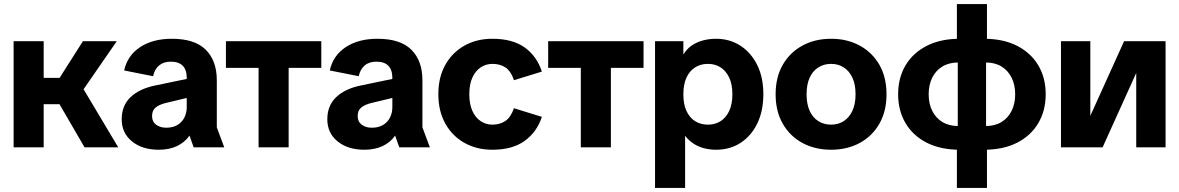

<svg xmlns="http://www.w3.org/2000/svg" viewBox="-20 -725 5804 945"><path d="M396.1 0 233.7 -279.4 388.1 -522.2H554.7L359.5 -239.6L345.6 -362.3L561.9 0ZM47 0V-522.2H195V0ZM108.5 -212.1V-341.7H309.7V-212.1Z M761.3 12Q679.9 12 629.5 -29.2Q579 -70.3 579 -138.1Q579 -205.2 622.6 -246.8Q666.1 -288.4 744.1 -304.3L948.1 -346.7V-254.6L795.8 -218.1Q763.1 -210.1 745.7 -195.5Q728.4 -180.9 728.4 -153.9Q728.4 -126.1 748.4 -111.2Q768.4 -96.4 798 -96.4Q830.2 -96.4 852.5 -109.4Q874.8 -122.3 886.9 -145.3Q899.1 -168.3 899.1 -197.7V-341.1Q899.1 -381.5 879.3 -401.5Q859.4 -421.5 820.8 -421.5Q785 -421.5 763.1 -402.9Q741.2 -384.3 733.5 -349.9L591.1 -378.2Q607.3 -451.9 669.7 -493Q732.1 -534.2 825.8 -534.2Q938.6 -534.2 992.9 -480Q1047.1 -425.9 1047.1 -329.8V-98.3L1083.7 0H933.1L912.8 -57.6Q889.3 -24.1 851 -6Q812.7 12 761.3 12Z M1252.7 0V-492.2H1400.7V0ZM1092 -391.1V-522.2H1561.4V-391.1Z M1773.3 12Q1691.9 12 1641.5 -29.2Q1591 -70.3 1591 -138.1Q1591 -205.2 1634.6 -246.8Q1678.1 -288.4 1756.1 -304.3L1960.1 -346.7V-254.6L1807.8 -218.1Q1775.1 -210.1 1757.7 -195.5Q1740.4 -180.9 1740.4 -153.9Q1740.4 -126.1 1760.4 -111.2Q1780.4 -96.4 1810 -96.4Q1842.2 -96.4 1864.5 -109.4Q1886.8 -122.3 1898.9 -145.3Q1911.1 -168.3 1911.1 -197.7V-341.1Q1911.1 -381.5 1891.3 -401.5Q1871.4 -421.5 1832.8 -421.5Q1797 -421.5 1775.1 -402.9Q1753.2 -384.3 1745.5 -349.9L1603.1 -378.2Q1619.3 -451.9 1681.7 -493Q1744.1 -534.2 1837.8 -534.2Q1950.6 -534.2 2004.9 -480Q2059.1 -425.9 2059.1 -329.8V-98.3L2095.7 0H1945.1L1924.8 -57.6Q1901.3 -24.1 1863 -6Q1824.7 12 1773.3 12Z M2403.4 12Q2326.5 12 2266.6 -21.4Q2206.6 -54.8 2172 -116.4Q2137.5 -178.1 2137.5 -261.2Q2137.5 -345.1 2172 -406.2Q2206.6 -467.4 2266.6 -500.8Q2326.5 -534.2 2403.4 -534.2Q2502.5 -534.2 2562.3 -491.5Q2622.1 -448.8 2647.1 -372.7L2509.7 -330.2Q2494.2 -375.8 2467.3 -393.2Q2440.5 -410.6 2404 -410.6Q2372.1 -410.6 2346.4 -393.8Q2320.6 -376.9 2305.3 -343.8Q2289.9 -310.7 2289.9 -261.2Q2289.9 -211.8 2305.3 -178.5Q2320.6 -145.3 2346.4 -128.4Q2372.1 -111.5 2404 -111.5Q2439.8 -111.5 2466.6 -129.1Q2493.5 -146.6 2509.7 -192.3L2647.1 -149.8Q2622.1 -74.6 2561.9 -31.3Q2501.7 12 2403.4 12Z M2838.7 0V-492.2H2986.7V0ZM2678 -391.1V-522.2H3147.4V-391.1Z M3204 200V-522.2H3343.4V-456.7Q3359.8 -484 3384.6 -501Q3409.4 -518 3440.3 -526.1Q3471.2 -534.2 3504.6 -534.2Q3570.8 -534.2 3623.2 -500.8Q3675.7 -467.4 3706.4 -406.1Q3737.1 -344.8 3737.1 -261.7Q3737.1 -178.5 3707.1 -117Q3677.1 -55.5 3624.7 -21.7Q3572.2 12 3504.6 12Q3474.6 12 3446.1 4.8Q3417.6 -2.4 3393.5 -18Q3369.4 -33.7 3352 -56.8V200ZM3464 -111.5Q3499.9 -111.5 3526.8 -128.7Q3553.6 -145.9 3569.1 -179.1Q3584.7 -212.3 3584.7 -260.9Q3584.7 -309.6 3569.1 -342.8Q3553.6 -376 3526.8 -393.3Q3499.9 -410.6 3464 -410.6Q3428.4 -410.6 3401.1 -393.3Q3373.8 -376 3358.6 -342.8Q3343.4 -309.6 3343.4 -260.9Q3343.4 -212.3 3358.6 -179.1Q3373.8 -145.9 3401.1 -128.7Q3428.4 -111.5 3464 -111.5Z M4070.4 12Q3991.4 12 3929.7 -21.3Q3868 -54.6 3832.8 -115.9Q3797.5 -177.2 3797.5 -260.9Q3797.5 -345.4 3832.8 -406.3Q3868 -467.3 3929.7 -500.7Q3991.4 -534.2 4070.4 -534.2Q4149.7 -534.2 4211.3 -500.7Q4272.9 -467.3 4308.1 -406.3Q4343.3 -345.4 4343.3 -260.9Q4343.3 -177.2 4308.1 -115.9Q4272.9 -54.6 4211.3 -21.3Q4149.7 12 4070.4 12ZM4070.4 -111.5Q4105.6 -111.5 4132.7 -128.8Q4159.8 -146.1 4175.3 -179.4Q4190.9 -212.6 4190.9 -260.9Q4190.9 -309.6 4175.3 -342.8Q4159.8 -376 4132.7 -393.3Q4105.6 -410.6 4070.4 -410.6Q4035.3 -410.6 4007.8 -393.3Q3980.3 -376 3965.1 -342.8Q3949.9 -309.6 3949.9 -260.9Q3949.9 -212.6 3965.1 -179.4Q3980.3 -146.1 4007.8 -128.8Q4035.3 -111.5 4070.4 -111.5Z M4704 12Q4609.2 12 4541.2 -22.7Q4473.1 -57.5 4436.8 -119.2Q4400.5 -180.8 4400.5 -260.9Q4400.5 -341.8 4436.8 -403.1Q4473.1 -464.4 4541.2 -499.3Q4609.2 -534.2 4704 -534.2H4823.3Q4918.4 -534.2 4986.3 -499.3Q5054.2 -464.4 5090.5 -403.1Q5126.8 -341.8 5126.8 -260.9Q5126.8 -180.8 5090.5 -119.2Q5054.2 -57.5 4986.3 -22.7Q4918.4 12 4823.3 12ZM4696.8 -104.6H4830.5Q4877.2 -104.6 4909.5 -124.6Q4941.9 -144.6 4959.2 -179.7Q4976.6 -214.9 4976.6 -260.9Q4976.6 -307 4959.2 -342.3Q4941.9 -377.6 4909.5 -397.6Q4877.2 -417.5 4830.5 -417.5H4696.8Q4650.9 -417.5 4618.2 -397.6Q4585.5 -377.6 4568.1 -342.3Q4550.8 -307 4550.8 -260.9Q4550.8 -214.9 4568.1 -179.7Q4585.5 -144.6 4618.2 -124.6Q4650.9 -104.6 4696.8 -104.6ZM4689.7 200V-29L4694 -58.1V-468L4689.7 -494.2V-705H4837.7V-493.9L4833.3 -463.5V-54.2L4837.7 -28.2V200Z M5202 0V-522.2H5346.4V-154.9L5512.6 -522.2H5716.8V0H5572.4V-365.9L5406.9 0Z"/></svg>

Font: TikTok Sans Light
Style: Regular
Weight: 300
Version: Version 4.000